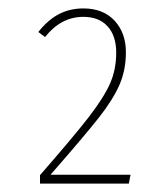

<svg xmlns="http://www.w3.org/2000/svg" viewBox="-20 -758 400 456"><path d="M279 -634Q279 -591 263.5 -556Q248 -521 215.5 -479.5Q183 -438 100 -343H290L286 -322H75V-342Q157 -436 192 -481.5Q227 -527 241.5 -560Q256 -593 256 -633Q256 -673 235.5 -695.5Q215 -718 178 -718Q125 -718 87 -670L71 -682Q94 -711 120 -724.5Q146 -738 178 -738Q225 -738 252 -709Q279 -680 279 -634Z"/></svg>

Font: Fira Sans Condensed Thin
Style: Regular
Weight: 250
Width: 3
Designer: Carrois Corporate & Edenspiekermann AG
Foundry: Carrois Corporate GbR & Edenspiekermann AG
Version: Version 4.203